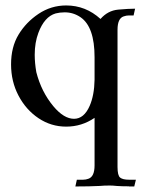

<svg xmlns="http://www.w3.org/2000/svg" viewBox="-20 -445 539 694"><path d="M465.3 229H446.3V228.5Q418.9 228.5 400.9 227.1Q388.2 225.6 377 225.6Q355.5 225.6 340.8 227.1Q304.7 229 252.4 229L257.8 204.6H280.3Q290 204.6 299.3 201.2Q321.8 193.8 321.8 152.8V-19Q275.4 12.7 219.2 12.7Q164.6 12.7 119.1 -17.8Q73.7 -48.3 46.9 -99.4Q20 -150.4 20 -212.4Q20 -274.9 46.9 -319.6Q73.7 -364.3 119.1 -394.8Q164.6 -425.3 219.2 -425.3Q289.6 -425.3 343.3 -376.5Q369.6 -406.7 407 -410.2Q444.3 -413.6 468.3 -413.6L462.9 -389.2H446.3Q436.5 -389.2 426.8 -385.7Q404.8 -378.4 404.8 -337.4V158.7Q404.8 189.5 414.3 197Q423.8 204.6 446.3 204.6H471.2ZM247.6 -15.6Q283.7 -15.6 304.2 -62.5Q320.8 -100.6 321.8 -156.7V-238.3Q321.8 -348.1 271 -382.8Q245.1 -400.4 213.9 -400.4Q196.3 -400.4 181.2 -396.5Q140.6 -384.8 118.7 -326.2Q105.5 -291 105.5 -247.1Q105.5 -217.3 111.3 -184.1Q129.4 -113.3 172.9 -61Q210.9 -15.6 247.6 -15.6Z"/></svg>

Font: Quaaykop
Style: Regular
Weight: 400
Designer: Tup Wanders
Foundry: Free font, DO NOT SELL
Version: Version 1.00;July 31, 2023;FontCreator 11.5.0.2430 64-bit